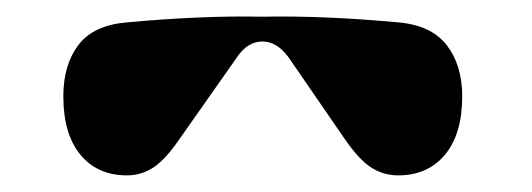

<svg xmlns="http://www.w3.org/2000/svg" viewBox="-20 -794 640 231"><path d="M295.9 -744.1Q277.8 -744.1 265.1 -725.1L196.8 -627.9Q179.2 -602.1 164.6 -592.5Q149.9 -583 132.8 -583Q97.2 -583 76.7 -607.9Q56.2 -632.8 56.2 -678.2Q56.2 -715.8 74.2 -739.7Q92.3 -763.7 132.8 -767.1Q223.1 -775.4 295.9 -773.9Q368.7 -775.4 459 -767.1Q499 -763.7 517.6 -739.5Q536.1 -715.3 536.1 -678.2Q536.1 -632.8 515.4 -607.9Q494.6 -583 459 -583Q441.4 -583 426.5 -592.5Q411.6 -602.1 394 -627.9L327.1 -725.1Q313 -744.1 295.9 -744.1Z"/></svg>

Font: Pilowlava
Style: Regular
Weight: 400
Designer: Anton Moglia, Jérémy Landes, Maksym Kobuzan (Cyrillic), Velvetyne Type Foundry
Foundry: Anton Moglia, Jérémy Landes, Velvetyne Type Foundry
Version: Version 1.001;hotconv 1.0.109;makeotfexe 2.5.65596